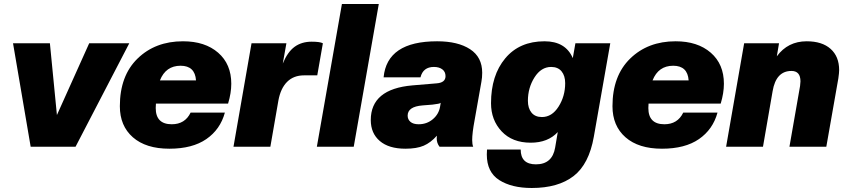

<svg xmlns="http://www.w3.org/2000/svg" viewBox="-20 -732 4228 958"><path d="M357 0H133L45 -516H229L264 -158L425 -516H625Z M825 10Q708 10 643 -47Q578 -104 578 -202Q578 -354 666.5 -440Q755 -526 893 -526Q1003 -526 1068.5 -469Q1134 -412 1134 -314Q1134 -268 1118 -215H758Q757 -207 757 -193Q757 -112 837 -112Q903 -112 931 -170H1102Q1079 -86 1009.5 -38Q940 10 825 10ZM881 -404Q807 -404 778 -331H958Q953 -404 881 -404Z M1329 0H1145L1235 -516H1409L1391 -415Q1415 -473 1450 -498.5Q1485 -524 1535 -524Q1577 -524 1591 -516L1563 -356H1497Q1445 -356 1412.5 -323.5Q1380 -291 1369 -230Z M1745 0H1561L1686 -712H1870Z M2003 10Q1920 10 1875 -28.5Q1830 -67 1830 -133Q1830 -288 2038 -306L2157 -316Q2203 -319 2203 -352Q2203 -374 2187 -386Q2171 -398 2145 -398Q2091 -398 2078 -346H1894Q1911 -526 2161 -526Q2265 -526 2325.5 -486.5Q2386 -447 2386 -369Q2386 -345 2382 -324L2348 -132Q2336 -68 2336 -33Q2336 -12 2341 0H2173Q2159 -18 2159 -42Q2159 -49 2160 -55Q2129 -20 2094 -5Q2059 10 2003 10ZM2069 -112Q2110 -112 2140 -137.5Q2170 -163 2176 -201L2179 -219Q2175 -214 2138 -210L2088 -206Q2014 -200 2014 -155Q2014 -136 2028 -124Q2042 -112 2069 -112Z M2628 -20Q2536 -20 2483 -76.5Q2430 -133 2430 -217Q2430 -356 2501 -441Q2572 -526 2697 -526Q2802 -526 2838 -442L2851 -516H3025L2943 -50Q2919 87 2842 146.5Q2765 206 2633 206Q2533 206 2471 166.5Q2409 127 2409 39Q2409 23 2410 14H2578Q2578 88 2654 88Q2736 88 2750 4L2763 -73Q2714 -20 2628 -20ZM2684 -148Q2734 -148 2767 -200Q2800 -252 2800 -317Q2800 -354 2782 -376Q2764 -398 2730 -398Q2680 -398 2647 -346Q2614 -294 2614 -229Q2614 -192 2632 -170Q2650 -148 2684 -148Z M3283 10Q3166 10 3101 -47Q3036 -104 3036 -202Q3036 -354 3124.5 -440Q3213 -526 3351 -526Q3461 -526 3526.5 -469Q3592 -412 3592 -314Q3592 -268 3576 -215H3216Q3215 -207 3215 -193Q3215 -112 3295 -112Q3361 -112 3389 -170H3560Q3537 -86 3467.5 -38Q3398 10 3283 10ZM3339 -404Q3265 -404 3236 -331H3416Q3411 -404 3339 -404Z M4103 0H3919L3972 -303Q3974 -319 3974 -326Q3974 -378 3929 -378Q3852 -378 3835 -277L3787 0H3603L3693 -516H3867L3856 -451Q3911 -526 4005 -526Q4082 -526 4124.5 -488Q4167 -450 4167 -382Q4167 -369 4163 -341Z"/></svg>

Font: Creato Display Black
Style: Italic
Weight: 900
Italic angle: -10°
Version: Version 1.000